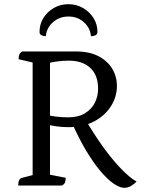

<svg xmlns="http://www.w3.org/2000/svg" viewBox="-20 -887 692 918"><path d="M67 0Q67 -16 71.5 -25Q76 -34 83 -36L152 -54L136 -38V-602L150 -585L69 -604Q69 -618 72.5 -626.5Q76 -635 86 -641H342Q407 -641 450.5 -618.5Q494 -596 516.5 -558.5Q539 -521 539 -476Q539 -425 511 -380Q483 -335 431 -307Q379 -279 306 -279Q281 -279 253 -282.5Q225 -286 202 -293H219V-33L197 -56L294 -37Q294 -22 290.5 -14Q287 -6 276 0ZM219 -322 204 -339Q218 -333 247.5 -329.5Q277 -326 305 -326Q354 -326 385.5 -345Q417 -364 433 -395Q449 -426 449 -463Q449 -528 411.5 -562.5Q374 -597 309 -597Q279 -597 252 -593Q225 -589 205 -584L219 -598ZM574 11Q552 11 522 -10Q492 -31 458.5 -71Q425 -111 390.5 -169Q356 -227 324 -300L385 -321Q428 -247 473 -184.5Q518 -122 560 -79Q602 -36 633 -19Q622 -7 606.5 2Q591 11 574 11ZM307 -867Q269 -867 237.5 -849Q206 -831 187.5 -801Q169 -771 169 -734Q169 -724 177.5 -719Q186 -714 199 -714Q203 -754 233.5 -781Q264 -808 307 -808Q351 -808 381 -781Q411 -754 415 -714Q429 -714 437.5 -719Q446 -724 446 -734Q446 -771 427 -801Q408 -831 376.5 -849Q345 -867 307 -867Z"/></svg>

Font: Petrona
Style: Regular
Weight: 400
Designer: Ringo R. Seeber
Foundry: Ringo R. Seeber
Version: Version 2.001; ttfautohint (v1.8.3)